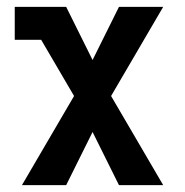

<svg xmlns="http://www.w3.org/2000/svg" viewBox="-20 -540 540 560"><path d="M173 0H44L196 -260L100 -424H23V-520H173L250 -365L327 -520H456L304 -260L456 0H327L250 -155Z"/></svg>

Font: Moesevka
Style: Bold
Weight: 700
Monospace: yes
Designer: Belleve Invis
Foundry: Belleve Invis
Version: Version 32.5.0; ttfautohint (v1.8.4)